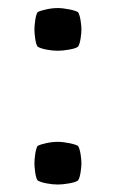

<svg xmlns="http://www.w3.org/2000/svg" viewBox="-20 -462 294 488"><path d="M67.5 -47Q67.5 -56 69.5 -70.2Q71.5 -84.5 75.5 -91Q82.5 -95 97.8 -98.2Q113 -101.5 127 -101.5Q139.5 -101.5 155.8 -98.2Q172 -95 178.5 -91Q182.5 -84.5 184.8 -70.2Q187 -56 187 -47Q187 -38 184.8 -23.8Q182.5 -9.5 178.5 -3.5Q173 1 156.2 4Q139.5 7 127 7Q113 7 97.8 4Q82.5 1 75.5 -3.5Q71.5 -9.5 69.5 -23.8Q67.5 -38 67.5 -47ZM67.5 -387Q67.5 -396 69.5 -410.2Q71.5 -424.5 75.5 -431Q82.5 -435 97.8 -438.2Q113 -441.5 127 -441.5Q139.5 -441.5 155.8 -438.2Q172 -435 178.5 -431Q182.5 -424.5 184.8 -410.2Q187 -396 187 -387Q187 -378 184.8 -363.8Q182.5 -349.5 178.5 -343.5Q173 -339 156.2 -336Q139.5 -333 127 -333Q113 -333 97.8 -336Q82.5 -339 75.5 -343.5Q71.5 -349.5 69.5 -363.8Q67.5 -378 67.5 -387Z"/></svg>

Font: Signika Light
Style: Regular
Weight: 300
Designer: Anna Giedry
Foundry: Anna Giedry
Version: Version 2.000